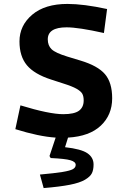

<svg xmlns="http://www.w3.org/2000/svg" viewBox="-20 -687 654 977"><path d="M301.8 -106Q357.9 -106 381.8 -123.5Q405.8 -141.1 405.8 -175.8Q405.8 -197.3 398.7 -210Q391.6 -222.7 369.4 -235.4Q347.2 -248 301.8 -262.2L240.2 -282.2Q154.8 -309.6 116.9 -355Q79.1 -400.4 79.1 -476.1Q79.1 -557.1 143.8 -612.1Q208.5 -667 323.2 -667Q405.8 -667 524.9 -641.1L508.8 -519Q379.4 -547.9 318.8 -547.9Q223.1 -547.9 223.1 -486.8Q223.1 -455.1 242.7 -436.3Q262.2 -417.5 323.2 -398.9L389.2 -378.9Q477.5 -352.5 514.2 -309.6Q550.8 -266.6 550.8 -187Q550.8 -102.5 493.2 -47.9Q435.5 6.8 326.2 13.2L311 62Q393.6 71.3 424.8 92.8Q456.1 114.3 456.1 149.9Q456.1 177.2 447.5 194.6Q439 211.9 412.6 227.5Q386.2 243.2 335.4 253.2Q284.7 263.2 202.1 270L183.1 201.2Q259.8 194.3 298.3 188Q336.9 181.6 351.1 173.6Q365.2 165.5 365.2 151.9Q365.2 136.2 338.4 128.4Q311.5 120.6 237.8 117.2L231.9 106.9L263.2 13.2Q178.2 7.8 58.1 -29.8L84 -150.9Q231 -106 301.8 -106Z"/></svg>

Font: IntelOne Mono Bold
Style: Regular
Weight: 700
Designer: Fred Shallcrass
Foundry: Frere-Jones Type LLC
Version: Version 1.200;hotconv 1.1.0;makeotfexe 2.6.0;FJTRelease1.2